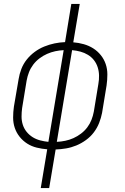

<svg xmlns="http://www.w3.org/2000/svg" viewBox="-20 -755 640 980"><path d="M188 205 221 7Q194 5 167.5 -1.5Q141 -8 119 -22Q97 -36 80.5 -56.5Q64 -77 55.5 -102Q47 -127 47 -155Q47 -183 51 -211L75 -351Q79 -377 89 -403Q99 -429 116.5 -451Q134 -473 157 -490Q180 -507 206 -517.5Q232 -528 258.5 -533.5Q285 -539 312 -540L344 -735H387L354 -539Q381 -537 407.5 -529.5Q434 -522 456 -508Q478 -494 494.5 -473.5Q511 -453 519.5 -428Q528 -403 528 -375Q528 -347 524 -319L501 -179Q496 -153 486 -127.5Q476 -102 459 -79.5Q442 -57 418.5 -40Q395 -23 369.5 -12.5Q344 -2 317.5 2.5Q291 7 264 8L231 205ZM227 -31 305 -499Q283 -498 262 -493.5Q241 -489 220.5 -480Q200 -471 181.5 -457Q163 -443 149.5 -425Q136 -407 128 -386.5Q120 -366 116 -344L93 -204Q90 -182 90 -160Q90 -138 96.5 -118Q103 -98 116 -82Q129 -66 146.5 -55Q164 -44 185 -38.5Q206 -33 227 -31ZM270 -31Q292 -32 313.5 -36.5Q335 -41 355 -50Q375 -59 393.5 -73Q412 -87 425.5 -105Q439 -123 447 -143.5Q455 -164 459 -186L482 -326Q486 -348 485.5 -370Q485 -392 478.5 -412Q472 -432 459.5 -448Q447 -464 429 -475Q411 -486 390.5 -491.5Q370 -497 348 -499Z"/></svg>

Font: Iosevka Curly XLtExObl
Style: Regular
Weight: 200
Width: 7
Italic angle: -9°
Monospace: yes
Designer: Belleve Invis
Foundry: Belleve Invis
Version: Version 11.0.1; ttfautohint (v1.8.3)